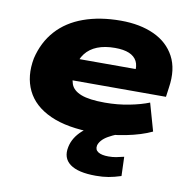

<svg xmlns="http://www.w3.org/2000/svg" viewBox="-80 -588 866 869"><g transform="rotate(10 353.5 -153.5)"><path d="M375 11Q251 11 172.5 -24.5Q94 -60 63 -124.5Q32 -189 48 -273Q66 -349 113.5 -402Q161 -455 236 -482Q311 -509 407 -509Q495 -509 559.5 -479.5Q624 -450 655 -392Q686 -334 673 -249L667 -205H204L219 -305H534L509 -286Q514 -320 503 -341Q492 -362 467 -372.5Q442 -383 402 -383Q355 -383 321 -369.5Q287 -356 266.5 -329.5Q246 -303 239 -262V-259Q232 -217 242 -188.5Q252 -160 289.5 -145.5Q327 -131 399 -131Q457 -131 510.5 -141.5Q564 -152 601 -167L637 -40Q589 -17 519 -3Q449 11 375 11ZM416 202Q334 202 297 174.5Q260 147 271 95Q280 51 319 16Q358 -19 434 -48L481 0Q457 10 439.5 20Q422 30 411.5 42Q401 54 398 66Q394 86 410 96Q426 106 457 106Q476 106 492 103Q508 100 528 95L531 183Q500 193 474 197.5Q448 202 416 202Z"/></g></svg>

Font: Nunito Sans 10pt Expanded Black
Style: Italic
Weight: 900
Width: 7
Italic angle: -9°
Designer: Vernon Adams
Foundry: Vernon Adams
Version: Version 3.101;gftools[0.9.27]